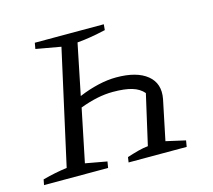

<svg xmlns="http://www.w3.org/2000/svg" viewBox="-81 -618 792 715"><g transform="rotate(-15 315.0 -260.5)"><path d="M5 0 9 -21Q35 -28 57.5 -32.5Q80 -37 103 -40L201 -481L105 -498L109 -521H375L373 -499Q342 -492 315 -487.5Q288 -483 263 -481L223 -285Q261 -301 298 -309.5Q335 -318 368 -318Q447 -318 487 -285.5Q527 -253 516 -195L484 -41L559 -24L555 0H331L334 -20Q359 -28 378 -33Q397 -38 416 -40L460 -233Q444 -252 416 -260.5Q388 -269 342 -269Q312 -269 281 -262.5Q250 -256 215 -243L173 -39L256 -24L252 0Z"/></g></svg>

Font: Piazzolla SC Light
Style: Italic
Weight: 300
Italic angle: -11.3°
Designer: Juan Pablo del Peral
Foundry: Huerta Tipografica
Version: Version 1.330